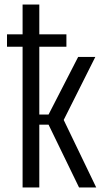

<svg xmlns="http://www.w3.org/2000/svg" viewBox="-20 -830 462 850"><path d="M11 -623V-678H274V-623ZM80 0V-810H154V-323H195L326 -578H402L262 -299L406 0H330L195 -278H154V0Z"/></svg>

Font: Oswald Light
Style: Regular
Weight: 300
Designer: Vernon Adams
Foundry: Vernon Adams
Version: Version 4.103;gftools[0.9.33.dev8+g029e19f]